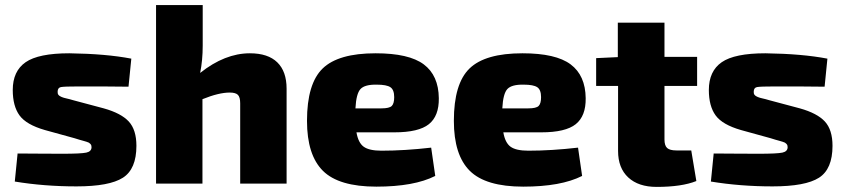

<svg xmlns="http://www.w3.org/2000/svg" viewBox="-20 -720 3311 753"><path d="M272 -178 156 -210Q83 -231 56.5 -267.5Q30 -304 30 -367Q30 -441 80.5 -476Q131 -511 252 -511Q396 -509 495 -490L484 -380Q418 -381 290 -381Q232 -381 219 -378.5Q206 -376 206 -360Q206 -357 206.5 -354Q207 -351 208.5 -349Q210 -347 211.5 -345.5Q213 -344 216 -342.5Q219 -341 222 -339.5Q225 -338 230.5 -336.5Q236 -335 240.5 -334Q245 -333 253 -331Q261 -329 267 -327L387 -295Q455 -276 485 -243.5Q515 -211 515 -148Q515 -57 462 -23Q409 11 280 11Q153 11 38 -8L49 -118Q59 -118 122 -117.5Q185 -117 224 -117Q298 -117 318.5 -121.5Q339 -126 339 -143Q339 -147 338 -150Q337 -153 334 -156Q331 -159 328.5 -160.5Q326 -162 319.5 -164Q313 -166 307.5 -167.5Q302 -169 291.5 -172Q281 -175 272 -178Z M775 -700V-541Q775 -484 765 -434Q862 -511 960 -511Q1031 -511 1067.5 -475.5Q1104 -440 1104 -372V0H922V-315Q922 -339 913 -348Q904 -357 881 -357Q838 -357 774 -331V0H592V-700Z M1527 -201H1378Q1385 -160 1406.5 -144.5Q1428 -129 1476 -129Q1567 -129 1671 -141L1687 -30Q1604 12 1456 12Q1309 12 1246.5 -50Q1184 -112 1184 -246Q1184 -392 1245.5 -451.5Q1307 -511 1453 -511Q1584 -511 1642 -467.5Q1700 -424 1701 -335Q1702 -265 1662 -233Q1622 -201 1527 -201ZM1374 -295H1476Q1507 -295 1516.5 -304.5Q1526 -314 1526 -339Q1526 -368 1511 -378Q1496 -388 1458 -388Q1411 -389 1394 -371Q1377 -353 1374 -295Z M2103 -201H1954Q1961 -160 1982.5 -144.5Q2004 -129 2052 -129Q2143 -129 2247 -141L2263 -30Q2180 12 2032 12Q1885 12 1822.5 -50Q1760 -112 1760 -246Q1760 -392 1821.5 -451.5Q1883 -511 2029 -511Q2160 -511 2218 -467.5Q2276 -424 2277 -335Q2278 -265 2238 -233Q2198 -201 2103 -201ZM1950 -295H2052Q2083 -295 2092.5 -304.5Q2102 -314 2102 -339Q2102 -368 2087 -378Q2072 -388 2034 -388Q1987 -389 1970 -371Q1953 -353 1950 -295Z M2586 -383V-173Q2586 -149 2596.5 -139.5Q2607 -130 2633 -130H2691L2711 -10Q2654 13 2555 13Q2484 13 2444 -24Q2404 -61 2404 -128V-383H2318V-492L2403 -496V-631H2586V-497H2714V-383Z M3002 -178 2886 -210Q2813 -231 2786.5 -267.5Q2760 -304 2760 -367Q2760 -441 2810.5 -476Q2861 -511 2982 -511Q3126 -509 3225 -490L3214 -380Q3148 -381 3020 -381Q2962 -381 2949 -378.5Q2936 -376 2936 -360Q2936 -357 2936.5 -354Q2937 -351 2938.5 -349Q2940 -347 2941.5 -345.5Q2943 -344 2946 -342.5Q2949 -341 2952 -339.5Q2955 -338 2960.5 -336.5Q2966 -335 2970.5 -334Q2975 -333 2983 -331Q2991 -329 2997 -327L3117 -295Q3185 -276 3215 -243.5Q3245 -211 3245 -148Q3245 -57 3192 -23Q3139 11 3010 11Q2883 11 2768 -8L2779 -118Q2789 -118 2852 -117.5Q2915 -117 2954 -117Q3028 -117 3048.5 -121.5Q3069 -126 3069 -143Q3069 -147 3068 -150Q3067 -153 3064 -156Q3061 -159 3058.5 -160.5Q3056 -162 3049.5 -164Q3043 -166 3037.5 -167.5Q3032 -169 3021.5 -172Q3011 -175 3002 -178Z"/></svg>

Font: Exo 2.0 Extra Bold
Style: Regular
Weight: 800
Designer: Natanael Gama
Version: Version 1.001;PS 001.001;hotconv 1.0.70;makeotf.lib2.5.58329